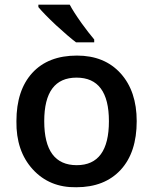

<svg xmlns="http://www.w3.org/2000/svg" viewBox="-20 -786 651 816"><path d="M561 -271Q561 -138.2 493.2 -64.5Q424.8 9.8 304.2 9.8Q190.4 11.7 119.1 -66.4Q47.9 -144.5 49.8 -271Q49.8 -402.3 117.2 -476.1Q184.6 -549.8 307.1 -549.8Q424.3 -549.8 492.7 -474.1Q561 -398.4 561 -271ZM168 -271Q168 -84 306.2 -84Q442.9 -84 442.9 -271Q442.9 -456.1 305.2 -456.1Q168 -456.1 168 -271ZM380.4 -606H303.2Q271 -630.4 217.8 -679.2Q165.5 -728.5 143.1 -755.9V-766.1H276.4Q292 -736.3 326.7 -687.5Q356.4 -646.5 380.4 -618.2Z"/></svg>

Font: Open Sans
Style: SemiBold
Weight: 600
Foundry: Ascender Corporation
Version: Version 1.10